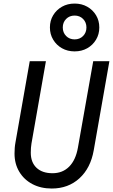

<svg xmlns="http://www.w3.org/2000/svg" viewBox="-20 -1068 649 1104"><path d="M277.5 16Q214.5 16 166.2 -9.5Q118 -35 90.8 -80.5Q63.5 -126 63.5 -185Q63.5 -202 64.8 -217.8Q66 -233.5 69 -249.5L151 -716H244L161 -243Q159 -232 158 -218.2Q157 -204.5 157 -190Q157 -134.5 190 -103.2Q223 -72 282 -72Q340 -72 377.8 -110Q415.5 -148 428 -219L516 -716H609L519 -204Q501 -101.5 436.8 -42.8Q372.5 16 277.5 16ZM267 -910Q267 -949.5 285.8 -980.5Q304.5 -1011.5 336.5 -1029.5Q368.5 -1047.5 409 -1047.5Q449.5 -1047.5 481.5 -1029.5Q513.5 -1011.5 532.2 -980.5Q551 -949.5 551 -910Q551 -871 532.2 -839.8Q513.5 -808.5 481.5 -790.5Q449.5 -772.5 409 -772.5Q368.5 -772.5 336.5 -790.5Q304.5 -808.5 285.8 -839.8Q267 -871 267 -910ZM409 -841.5Q438.5 -841.5 457.8 -861Q477 -880.5 477 -910Q477 -939.5 457.8 -959Q438.5 -978.5 409 -978.5Q379.5 -978.5 360.2 -959Q341 -939.5 341 -910Q341 -880.5 360.2 -861Q379.5 -841.5 409 -841.5Z"/></svg>

Font: Google Sans Code
Style: Italic
Weight: 400
Italic angle: -10°
Monospace: yes
Designer: Google Sans Code Authors
Foundry: Google LLC
Version: Version 6.000